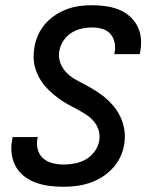

<svg xmlns="http://www.w3.org/2000/svg" viewBox="-20 -702 590 734"><path d="M222 12Q194 12 167.5 8.5Q141 5 116.5 -4Q92 -13 72 -28.5Q52 -44 40 -66Q28 -88 24.5 -115Q21 -142 27 -169L28 -178H125Q125 -177 124.5 -175.5Q124 -174 123 -173Q119 -151 124.5 -130.5Q130 -110 144.5 -97Q159 -84 180 -78.5Q201 -73 222 -73Q243 -73 265 -77Q287 -81 307 -92Q327 -103 341 -122Q355 -141 359 -162Q363 -183 357.5 -202.5Q352 -222 339.5 -237Q327 -252 310.5 -263Q294 -274 277 -283Q260 -292 242.5 -301.5Q225 -311 209.5 -322Q194 -333 179 -346Q164 -359 151.5 -373.5Q139 -388 129.5 -405.5Q120 -423 114.5 -442Q109 -461 108.5 -482Q108 -503 112 -524Q116 -547 126.5 -570Q137 -593 154 -612Q171 -631 192.5 -645Q214 -659 237.5 -667.5Q261 -676 284.5 -679Q308 -682 331 -682Q358 -682 383.5 -678.5Q409 -675 432.5 -666Q456 -657 474.5 -641Q493 -625 504.5 -603.5Q516 -582 518.5 -556.5Q521 -531 516 -504L514 -495H417L418 -500Q422 -520 418 -539.5Q414 -559 402 -572.5Q390 -586 371 -591.5Q352 -597 332 -597Q312 -597 291.5 -592.5Q271 -588 253 -576.5Q235 -565 223 -547Q211 -529 207 -509Q202 -483 211 -460.5Q220 -438 236.5 -422Q253 -406 274 -395Q295 -384 316 -372.5Q337 -361 356.5 -348Q376 -335 393 -319Q410 -303 423.5 -284Q437 -265 445.5 -243Q454 -221 456.5 -196.5Q459 -172 454 -146Q450 -122 438.5 -99Q427 -76 408.5 -56.5Q390 -37 367.5 -23.5Q345 -10 320.5 -2Q296 6 271 9Q246 12 222 12Z"/></svg>

Font: Lode Dark
Style: Bold Italic
Weight: 700
Italic angle: -11°
Monospace: yes
Designer: Belleve Invis
Foundry: Belleve Invis
Version: Version 29.2.0; ttfautohint (v1.8.3)